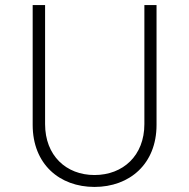

<svg xmlns="http://www.w3.org/2000/svg" viewBox="-20 -730 747 758"><path d="M158 -240V-710H109V-237C109 -82 215 8 353 8C491 8 598 -82 598 -237V-710H550V-240C550 -116 466 -39 353 -39C241 -39 158 -116 158 -240Z"/></svg>

Font: Sulaf Light
Style: Regular
Weight: 300
Designer: Bandar Raffah (Arabic) and Santiago Orozco (Latin)
Foundry: Caramella and Typemade
Version: Version 1.005;PS 001.005;hotconv 1.0.88;makeotf.lib2.5.64775